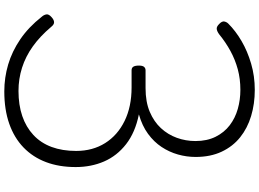

<svg xmlns="http://www.w3.org/2000/svg" viewBox="-176 -1010 1205 893"><g transform="rotate(90 426.5 -563.5)"><path d="M405 19Q341 19 280 1Q219 -17 162.5 -55.5Q106 -94 58 -155Q49 -165 47 -176.5Q45 -188 60 -201Q72 -212 83 -212.5Q94 -213 105 -199Q149 -147 196 -113.5Q243 -80 295 -63.5Q347 -47 403 -47Q468 -47 519.5 -64.5Q571 -82 608 -116.5Q645 -151 663.5 -201Q682 -251 682 -315Q682 -392 645.5 -450Q609 -508 542.5 -540.5Q476 -573 387 -573H307Q295 -573 290 -581.5Q285 -590 285 -607Q285 -624 291 -631Q297 -638 307 -638H390Q454 -638 500 -657.5Q546 -677 576 -709.5Q606 -742 621 -783.5Q636 -825 636 -870Q636 -924 616 -964Q596 -1004 562.5 -1029.5Q529 -1055 486.5 -1067Q444 -1079 398 -1079Q347 -1079 302.5 -1067Q258 -1055 217.5 -1033Q177 -1011 139 -980Q125 -970 114.5 -969Q104 -968 92 -980Q78 -993 80 -1004Q82 -1015 90 -1023Q124 -1057 171 -1084.5Q218 -1112 276 -1129Q334 -1146 398 -1146Q463 -1146 519.5 -1129Q576 -1112 618.5 -1078Q661 -1044 685.5 -992Q710 -940 710 -871Q710 -829 698.5 -788.5Q687 -748 663.5 -712.5Q640 -677 602.5 -649.5Q565 -622 512 -607Q596 -590 650.5 -547.5Q705 -505 731 -445Q757 -385 757 -313Q757 -236 734 -175Q711 -114 666 -70.5Q621 -27 555.5 -4Q490 19 405 19Z"/></g></svg>

Font: Playwrite BR Light
Style: Regular
Weight: 300
Version: Version 1.003